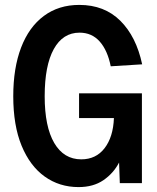

<svg xmlns="http://www.w3.org/2000/svg" viewBox="-20 -746 640 782"><path d="M300 16Q222 16 162 -27Q102 -70 68 -152.5Q34 -235 34 -354Q34 -469 66 -552.5Q98 -636 158.5 -681Q219 -726 303 -726Q405 -726 470 -661.5Q535 -597 559 -484L431 -476Q418 -541 386 -577Q354 -613 304 -613Q236 -613 199 -546Q162 -479 162 -354Q162 -230 201 -163.5Q240 -97 311 -97Q371 -97 406 -142.5Q441 -188 444 -265H302V-366H558V0H468L465 -84Q442 -40 401 -12Q360 16 300 16Z"/></svg>

Font: Geist Mono SemiBold
Style: Regular
Weight: 600
Monospace: yes
Designer: Basement.studio, Andrés Briganti, Mateo Zaragoza
Foundry: Basement.studio, Vercel, Andrés Briganti, Guido Ferreyra, Mateo Zaragoza
Version: Version 1.500; ttfautohint (v1.8.4.7-5d5b)